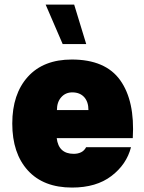

<svg xmlns="http://www.w3.org/2000/svg" viewBox="-20 -823 636 848"><path d="M230.5 -212.9Q238.8 -143.6 305.7 -143.6Q324.2 -143.6 338.4 -150.6Q352.5 -157.7 360.4 -172.9H558.6Q539.1 -96.7 472.2 -45.7Q405.3 5.4 298.3 5.4Q171.9 5.4 103 -70.3Q34.2 -146 34.2 -277.3Q34.2 -407.7 103 -483.9Q171.9 -560.1 296.9 -560.1Q445.8 -560.1 511 -468.5Q576.2 -377 566.4 -212.9ZM231.4 -336.9H370.6Q370.6 -373.5 351.6 -394.3Q332.5 -415 299.3 -415Q269.5 -415 250.5 -393.6Q231.4 -372.1 231.4 -336.9ZM360.8 -628.4H256.8L181.6 -802.7H307.6Z"/></svg>

Font: Estedad-FD Black
Style: Regular
Weight: 900
Designer: Amin Abedi
Version: Version 7.3